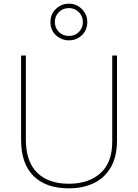

<svg xmlns="http://www.w3.org/2000/svg" viewBox="-20 -1017 752 1047"><path d="M355 10Q231 10 163 -57Q95 -124 95 -254V-714H121V-256Q121 -136 182.5 -75.5Q244 -15 356 -15Q463 -15 527.5 -72.5Q592 -130 592 -244V-714H618V-252Q618 -163 584.5 -105Q551 -47 492 -18.5Q433 10 355 10ZM356 -797Q316 -797 285.5 -824.5Q255 -852 255 -897Q255 -940 285 -968.5Q315 -997 356 -997Q397 -997 426.5 -967.5Q456 -938 456 -897Q456 -853 426.5 -825Q397 -797 356 -797ZM356 -821Q390 -821 411 -843.5Q432 -866 432 -897Q432 -929 409.5 -951Q387 -973 356 -973Q323 -973 301 -951Q279 -929 279 -897Q279 -866 300.5 -843.5Q322 -821 356 -821Z"/></svg>

Font: Noto Sans Symbols Thin
Style: Regular
Weight: 250
Version: Version 2.002